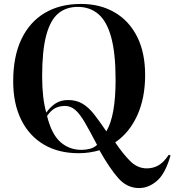

<svg xmlns="http://www.w3.org/2000/svg" viewBox="-20 -764 886 975"><path d="M686 191Q625 191 580.5 140.5Q536 90 485 -1Q461 6 434.5 10Q408 14 379 14Q277 14 202.5 -30Q128 -74 87.5 -156Q47 -238 47 -351Q47 -477 88.5 -564.5Q130 -652 207 -698Q284 -744 391 -744Q489 -744 562.5 -701Q636 -658 676.5 -577.5Q717 -497 717 -383Q717 -266 677 -178Q637 -90 565 -41Q604 17 641 54Q678 91 726 91Q758 91 785 75.5Q812 60 837 22L846 25Q820 117 777.5 154Q735 191 686 191ZM520 -97Q567 -175 567 -359Q567 -492 545 -573.5Q523 -655 480 -692Q437 -729 375 -729Q315 -729 275 -695Q235 -661 214.5 -583.5Q194 -506 194 -376Q194 -266 215 -192Q236 -222 262.5 -239Q289 -256 326 -256Q367 -256 398 -238Q429 -220 457 -184.5Q485 -149 520 -97ZM394 -3Q417 -3 437 -8.5Q457 -14 473 -28Q437 -97 411.5 -141Q386 -185 362.5 -205.5Q339 -226 310 -226Q281 -226 259.5 -214.5Q238 -203 219 -175Q242 -82 287 -42.5Q332 -3 394 -3Z"/></svg>

Font: Literata 72pt SemiBold
Style: Regular
Weight: 600
Designer: Latin by Veronika Burian and Jose Scaglione. Greek by Irene Vlachou. Cyrillic by Vera Evstafieva.
Foundry: TypeTogether
Version: Version 3.002